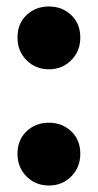

<svg xmlns="http://www.w3.org/2000/svg" viewBox="-20 -565 302 593"><path d="M34 -449Q34 -492 62 -518.5Q90 -545 131 -545Q172 -545 200 -518.5Q228 -492 228 -449Q228 -407 200 -379Q172 -351 131 -351Q90 -351 62 -379Q34 -407 34 -449ZM34 -90Q34 -133 62 -159.5Q90 -186 131 -186Q172 -186 200 -159.5Q228 -133 228 -90Q228 -48 200 -20Q172 8 131 8Q90 8 62 -20Q34 -48 34 -90Z"/></svg>

Font: Montserrat Alternates
Style: Bold
Weight: 700
Designer: Julieta Ulanovsky
Foundry: Julieta Ulanovsky
Version: Version 7.200